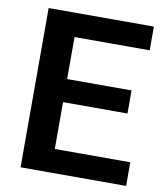

<svg xmlns="http://www.w3.org/2000/svg" viewBox="-81 -778 725 844"><g transform="rotate(10 282.0 -355.5)"><path d="M539.1 -105.5V0H67.9V-710.9H537.6V-605H202.1V-417.5H489.7V-314.5H202.1V-105.5Z"/></g></svg>

Font: Vazirmatn UI FD SemiBold
Style: Regular
Weight: 600
Designer: Saber Rastikerdar
Foundry: Saber Rastikerdar
Version: Version 33.003